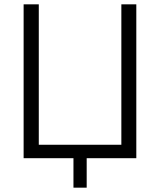

<svg xmlns="http://www.w3.org/2000/svg" viewBox="-20 -730 738 886"><path d="M319 136H380V0H609V-710H540V-62H159V-710H89V0H319Z"/></svg>

Font: FIGSv2-sans-serif
Style: Regular
Weight: 400
Designer: Matt McInerney, Pablo Impallari, Rodrigo Fuenzalida,Mirko Velimirovic
Foundry: Matt McInerney, Pablo Impallari, Rodrigo Fuenzalida
Version: Version 4.021;hotconv 1.0.109;makeotfexe 2.5.65596